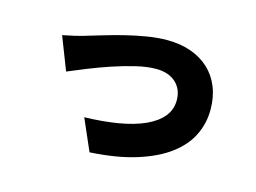

<svg xmlns="http://www.w3.org/2000/svg" viewBox="-81 -656 1118 838"><g transform="rotate(15 478.0 -236.5)"><path d="M131 -419Q152 -423 184.5 -430.5Q217 -438 238 -445Q262 -452 302 -464Q342 -476 389 -488Q436 -500 486.5 -508.5Q537 -517 580 -517Q640 -517 688 -500Q736 -483 770 -451.5Q804 -420 822.5 -374.5Q841 -329 841 -272Q841 -210 814.5 -156Q788 -102 732 -60Q676 -18 588.5 9.5Q501 37 379 44L317 -98Q400 -100 468.5 -111.5Q537 -123 586 -145Q635 -167 661.5 -199Q688 -231 688 -274Q688 -323 655.5 -353Q623 -383 566 -383Q526 -383 475.5 -371Q425 -359 373 -341.5Q321 -324 272.5 -304.5Q224 -285 189 -270Z"/></g></svg>

Font: Kinto Sans Black
Style: Regular
Weight: 900
Designer: Authors: Ryoko NISHIZUKA  (kana & ideographs); Paul D. Hunt (Latin, Greek & Cyrillic); Wenlong ZHANG  (bopomofo); Sandol
Foundry: Adobe Systems Incorporated, ookami Inc.
Version: Version 0.001